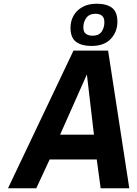

<svg xmlns="http://www.w3.org/2000/svg" viewBox="-20 -1012 736 1032"><path d="M23 0 375 -740H561L675 0H521L500 -155H247L175 0ZM303 -288H485L447 -612ZM471 -765Q419 -765 389 -787Q359 -809 359 -863Q359 -899 375.5 -928Q392 -957 423.5 -974.5Q455 -992 500 -992Q553 -992 582 -970Q611 -948 611 -895Q611 -841 575.5 -803Q540 -765 471 -765ZM478 -820Q511 -820 526 -841.5Q541 -863 541 -892Q541 -918 527.5 -928Q514 -938 494 -938Q460 -938 444 -916Q428 -894 428 -865Q428 -840 442 -830Q456 -820 478 -820Z"/></svg>

Font: Exo Thin
Style: Bold Italic
Weight: 700
Italic angle: -9°
Version: Version 2.000